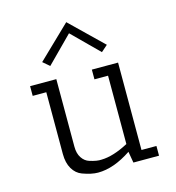

<svg xmlns="http://www.w3.org/2000/svg" viewBox="-112 -856 874 955"><g transform="rotate(-15 324.5 -379.0)"><path d="M448 -58Q357 3 276 3Q242 3 196 -14Q166 -25 148 -55.5Q130 -86 130 -132V-450H60V-500H195V-152Q195 -117 210 -94.5Q225 -72 248 -65Q286 -53 309 -55Q369 -56 448 -98V-450H378V-500H513V-50H590V0H458ZM149 -600 316 -761Q474 -607 482 -600L449 -571L315 -704L183 -571Z"/></g></svg>

Font: Antic Slab
Style: Regular
Weight: 400
Designer: Santiago Orozco
Foundry: Santiago Orozco
Version: Version 001.002